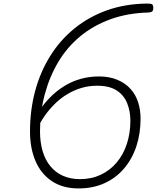

<svg xmlns="http://www.w3.org/2000/svg" viewBox="-20 -1035 878 1075"><path d="M420 20Q331 20 270 -21Q209 -62 178.5 -134Q148 -206 148 -298Q148 -418 176.5 -524.5Q205 -631 260.5 -720.5Q316 -810 396.5 -875.5Q477 -941 579.5 -977.5Q682 -1014 805 -1015Q820 -1015 828.5 -1012.5Q837 -1010 838 -995Q839 -978 833 -972Q827 -966 812 -965Q694 -962 598 -927Q502 -892 428.5 -831Q355 -770 306 -687.5Q257 -605 230.5 -506Q204 -407 204 -300Q204 -239 218.5 -189.5Q233 -140 261.5 -105Q290 -70 332 -51Q374 -32 428 -32Q492 -32 544 -56.5Q596 -81 633.5 -125.5Q671 -170 690.5 -230Q710 -290 710 -360Q710 -412 692 -457Q674 -502 633.5 -528.5Q593 -555 524 -555Q477 -555 435.5 -542.5Q394 -530 356.5 -507.5Q319 -485 287.5 -454Q256 -423 231 -387.5Q206 -352 188 -313L185 -391Q216 -443 254 -483Q292 -523 336.5 -551Q381 -579 430.5 -593Q480 -607 534 -607Q592 -607 636.5 -588.5Q681 -570 710.5 -537.5Q740 -505 753.5 -462Q767 -419 767 -371Q767 -287 743.5 -216Q720 -145 675 -92Q630 -39 565.5 -9.5Q501 20 420 20Z"/></svg>

Font: Playwrite RO ExtraLight
Style: Regular
Weight: 250
Version: Version 1.002